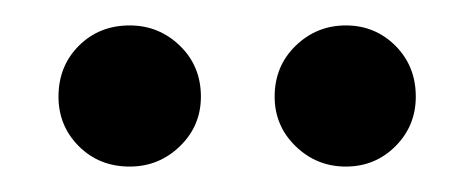

<svg xmlns="http://www.w3.org/2000/svg" viewBox="-20 -699 374 151"><path d="M252 -568Q229 -568 212.5 -584Q196 -600 196 -623Q196 -647 212.5 -663Q229 -679 252 -679Q275 -679 291 -663Q307 -647 307 -623Q307 -600 291 -584Q275 -568 252 -568ZM82 -568Q58 -568 42 -584Q26 -600 26 -623Q26 -647 42 -663Q58 -679 82 -679Q105 -679 121.5 -663Q138 -647 138 -623Q138 -600 121.5 -584Q105 -568 82 -568Z"/></svg>

Font: Firefly Display Medium
Style: Regular
Weight: 500
Designer: Colophon Foundry, Jonny Pinhorn
Foundry: Colophon Foundry
Version: Version 1.200; ttfautohint (v1.8.3)